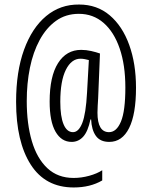

<svg xmlns="http://www.w3.org/2000/svg" viewBox="-20 -739 667 847"><path d="M580 -352Q580 -235 549.5 -174Q519 -113 462 -113Q422 -113 403 -139.5Q384 -166 382 -212H379Q368 -159 347 -136Q326 -113 296 -113Q251 -113 225 -158Q199 -203 199 -291Q199 -402 236 -460.5Q273 -519 338 -519Q360 -519 382 -514Q404 -509 421 -503L413 -306Q412 -291 411 -272Q410 -253 410 -242Q410 -156 461 -156Q494 -156 513.5 -202.5Q533 -249 533 -353Q533 -452 508 -525Q483 -598 437 -638Q391 -678 328 -678Q270 -678 227 -647Q184 -616 155 -562.5Q126 -509 112 -440Q98 -371 98 -293Q98 -193 120.5 -116.5Q143 -40 189 3Q235 46 305 46Q339 46 373.5 36.5Q408 27 431 12V57Q378 88 305 88Q180 88 115.5 -13Q51 -114 51 -290Q51 -423 86 -519.5Q121 -616 183.5 -668Q246 -720 329 -719Q408 -719 464 -671.5Q520 -624 550 -541Q580 -458 580 -352ZM246 -290Q246 -225 260.5 -190.5Q275 -156 302 -156Q327 -156 343 -196.5Q359 -237 364 -331L372 -474Q364 -476 354.5 -478Q345 -480 335 -480Q295 -480 270.5 -431Q246 -382 246 -290Z"/></svg>

Font: Noto Sans Ethiopic ExtraCondensed Light
Style: Regular
Weight: 300
Width: 2
Designer: Monotype Design Team
Foundry: Monotype Imaging Inc.
Version: Version 2.102; ttfautohint (v1.8.4.7-5d5b)